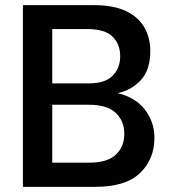

<svg xmlns="http://www.w3.org/2000/svg" viewBox="-20 -726 658 746"><path d="M350 0H69V-706H345Q422 -706 470.5 -682.5Q519 -659 541.5 -618.5Q564 -578 564 -528Q564 -455 528 -415.5Q492 -376 437 -364Q506 -348 543 -300Q580 -252 580 -191Q580 -107 524 -53.5Q468 0 350 0ZM324 -402Q389 -402 418 -432Q447 -462 447 -508Q447 -554 417.5 -583.5Q388 -613 320 -613H183V-402ZM327 -94Q397 -94 430 -125Q463 -156 463 -206Q463 -256 429.5 -287.5Q396 -319 326 -319H183V-94Z"/></svg>

Font: Ulagadi Sans Medium
Style: Regular
Weight: 500
Designer: Ninad Kale (Devanagari), Jonny Pinhorn (Latin)
Foundry: Indian Type Foundry
Version: Version 3.01;March 29, 2020;FontCreator 12.0.0.2522 64-bit; 